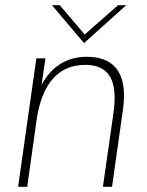

<svg xmlns="http://www.w3.org/2000/svg" viewBox="-20 -717 564 737"><path d="M49.5 0H84.5L120.5 -256.5C141.5 -402.5 209.5 -468 306.5 -468C381.5 -468 420 -428.5 420 -341.5C420 -325.5 419 -308.5 416.5 -290L375 0H410L452.5 -300C455 -318.5 456 -335.5 456 -350.5C456 -452.5 403.5 -499 313 -499C239 -499 177.5 -463.5 139.5 -390.5L154.5 -493H119.5ZM179.5 -697 302.5 -551.5 464.5 -697H433L305 -584.5L209.5 -697Z"/></svg>

Font: HK Grotesk ExtraLight
Style: Italic
Weight: 200
Italic angle: -16°
Designer: Alfredo Marco Pradil
Foundry: Hanken Design Co.
Version: Version 3.001;FEAKit 1.0